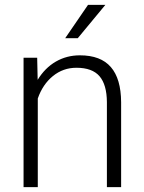

<svg xmlns="http://www.w3.org/2000/svg" viewBox="-20 -764 589 784"><path d="M131.8 -528.3 133.8 -438Q163.6 -486.8 208 -512.5Q252.4 -538.1 306.2 -538.1Q391.1 -538.1 432.6 -490.2Q474.1 -442.4 474.6 -346.7V0H416.5V-347.2Q416 -418 386.5 -452.6Q356.9 -487.3 292 -487.3Q237.8 -487.3 196 -453.4Q154.3 -419.4 134.3 -361.8V0H76.2V-528.3ZM339.4 -744.1H410.2L297.4 -607.9H246.1Z"/></svg>

Font: RobotoInd Light
Style: Regular
Weight: 300
Designer: Google
Version: Version 2.001151; 2014